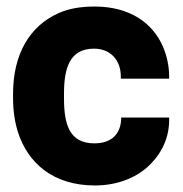

<svg xmlns="http://www.w3.org/2000/svg" viewBox="-20 -558 559 588"><path d="M20 -257C20 -220 25 -185 35 -153C66 -58 143 10 271 10C338 10 394 -13 431 -46C466 -77 498 -126 498 -190V-198H351V-191C348 -145 319 -119 269 -119C192 -119 176 -178 176 -257V-271C176 -349 193 -409 268 -409C318 -409 350 -374 350 -324V-317H498V-324C498 -356 491 -386 480 -413C448 -489 376 -538 270 -538C228 -538 191 -532 160 -518C71 -479 20 -392 20 -271Z"/></svg>

Font: Asimov Pro
Style: Blk
Weight: 900
Designer: Google
Version: Version 2.000980; 2014